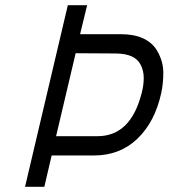

<svg xmlns="http://www.w3.org/2000/svg" viewBox="-20 -716 646 736"><path d="M354 -194Q481 -194 523 -359Q531 -389 531 -417Q531 -445 519 -468Q498 -510 425 -511L270 -512L195 -194ZM442 -585Q544 -585 582 -522Q606 -481 606 -438Q606 -395 598 -359Q574 -249 507 -184.5Q440 -120 340 -120Q339 -120 337 -120H178L150 0H76L240 -696H314L287 -585Z"/></svg>

Font: TitilliumWebItalic
Style: Italic
Weight: 400
Italic angle: -13°
Version: Version 1.001;PS 57.000;hotconv 1.0.70;makeotf.lib2.5.55311